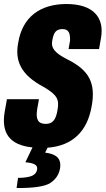

<svg xmlns="http://www.w3.org/2000/svg" viewBox="-40 -740 535 972"><path d="M43.9 211.9C130.4 212.4 187 204.1 214.4 186.5C241.2 168.9 257.8 145 263.7 114.3C272.9 59.6 241.7 39.1 188.5 32.7L200.7 7.8C328.1 -2 401.9 -75.7 423.8 -200.7C446.8 -323.2 407.7 -386.2 300.8 -439.5C235.8 -472.2 218.3 -498 224.1 -531.2C230.5 -574.7 243.2 -592.8 276.4 -592.8C309.6 -592.8 315.9 -569.3 314.5 -533.7L307.1 -491.7H461.4L471.2 -547.4C490.2 -652.8 430.2 -719.7 296.9 -719.7C164.1 -719.7 73.7 -654.8 52.2 -523.9C34.2 -430.7 66.9 -360.4 180.2 -300.3C252.4 -258.8 259.8 -233.9 251.5 -185.1C243.2 -132.8 226.6 -112.8 190.9 -112.8C153.3 -112.8 140.1 -135.7 147.9 -185.1L157.2 -237.8H-4.9L-16.1 -175.3C-35.6 -63 12.2 -4.9 124.5 6.3L88.4 81.5C129.9 85 151.9 93.8 147.9 117.7C146 131.8 137.7 142.6 123.5 149.4C108.9 156.2 85 160.2 51.3 160.6Z"/></svg>

Font: Roboto Flex Super Cond Black
Style: Italic
Weight: 900
Width: 3
Italic angle: -10°
Designer: Berlow after Robertson
Foundry: Google
Version: Version 3.200;Glyphs 3.3 (3311)